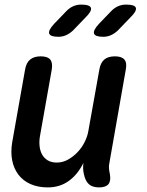

<svg xmlns="http://www.w3.org/2000/svg" viewBox="-20 -805 640 835"><path d="M411 10Q382 10 366.5 -4Q351 -18 345 -47Q342 -59 341.5 -72Q341 -85 343 -97Q318 -46 279 -18Q240 10 188 10Q145 10 112.5 -4.5Q80 -19 60 -45.5Q40 -72 33 -107.5Q26 -143 33 -186L89 -502Q94 -532 111 -546Q128 -560 157 -560Q187 -560 198.5 -546Q210 -532 205 -502L154 -214Q150 -192 152 -171Q154 -150 162.5 -134Q171 -118 187 -108Q203 -98 227 -98Q253 -98 276 -111Q299 -124 317.5 -143.5Q336 -163 348 -187Q360 -211 364 -234L412 -502Q417 -532 433.5 -546Q450 -560 480 -560Q509 -560 521 -546Q533 -532 527 -502L456 -98Q453 -85 454 -72.5Q455 -60 458 -47Q463 -18 451.5 -4Q440 10 411 10ZM429 -645Q394 -645 389 -659Q384 -673 411 -702L462 -755Q476 -770 492.5 -777.5Q509 -785 528 -785Q567 -785 571 -770.5Q575 -756 545 -727L492 -672Q478 -659 462.5 -652Q447 -645 429 -645ZM234 -645Q199 -645 194 -659Q189 -673 216 -702L267 -755Q281 -770 297.5 -777.5Q314 -785 333 -785Q371 -785 375.5 -770.5Q380 -756 350 -727L297 -672Q283 -659 267.5 -652Q252 -645 234 -645Z"/></svg>

Font: Maple Mono SemiBold
Style: Italic
Weight: 600
Italic angle: -10°
Monospace: yes
Designer: subframe7536
Version: Version 7.000